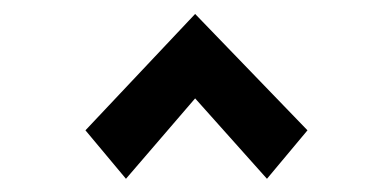

<svg xmlns="http://www.w3.org/2000/svg" viewBox="-20 -706 575 282"><path d="M165 -443.4 105.5 -514.6 266.6 -685.5 431.6 -514.6 372.1 -443.4 266.6 -561.5Z"/></svg>

Font: Puritan
Style: Bold
Weight: 700
Version: 2.1